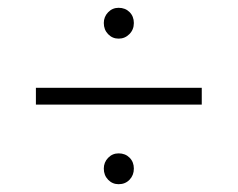

<svg xmlns="http://www.w3.org/2000/svg" viewBox="-20 -596 609 492"><path d="M246 -537Q246 -553 257 -564.5Q268 -576 284 -576Q301 -576 312 -565Q323 -554 323 -537Q323 -520 311.5 -508.5Q300 -497 284 -497Q268 -497 257 -508.5Q246 -520 246 -537ZM72 -371H497V-328H72ZM246 -164Q246 -180 257 -191.5Q268 -203 284 -203Q301 -203 312 -192Q323 -181 323 -164Q323 -147 312 -135.5Q301 -124 284 -124Q268 -124 257 -135.5Q246 -147 246 -164Z"/></svg>

Font: Montserrat Alternates Light
Style: Regular
Weight: 300
Designer: Julieta Ulanovsky
Foundry: Julieta Ulanovsky
Version: Version 7.200